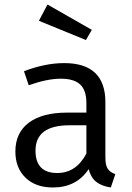

<svg xmlns="http://www.w3.org/2000/svg" viewBox="-20 -817 582 849"><path d="M386 -685 360 -640 152 -725 190 -797ZM446 -121Q446 -86 456.5 -70.5Q467 -55 490 -47L470 12Q430 6 406 -12.5Q382 -31 372 -69Q318 12 214 12Q137 12 92.5 -31.5Q48 -75 48 -147Q48 -230 107.5 -274.5Q167 -319 276 -319H362V-361Q362 -418 334.5 -443.5Q307 -469 249 -469Q189 -469 107 -440L86 -502Q180 -538 264 -538Q446 -538 446 -365ZM233 -52Q317 -52 362 -138V-263H287Q137 -263 137 -151Q137 -52 233 -52Z"/></svg>

Font: FiraGO Book
Style: Regular
Weight: 350
Designer: bBox Type
Foundry: bBox Type GmbH
Version: Version 1.001;PS 001.001;hotconv 1.0.88;makeotf.lib2.5.64775